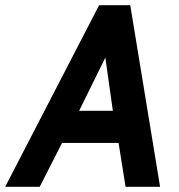

<svg xmlns="http://www.w3.org/2000/svg" viewBox="-63 -720 690 740"><path d="M554 0H421L394 -169H176L90 0H-43L319 -700H439ZM372 -293 343 -498 242 -293Z"/></svg>

Font: Cabin
Style: Bold Italic
Weight: 700
Designer: Pablo Impallari
Foundry: Pablo Impallari. www.impallari.com Igino Marini. www.ikern.com
Version: Version 1.005